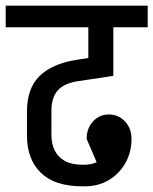

<svg xmlns="http://www.w3.org/2000/svg" viewBox="-45 -658 540 676"><path d="M-25 -562V-638H475V-562ZM243 -2V-78H251L254 -2ZM254 -2 251 -78Q295 -78 320.5 -105Q346 -132 346 -172L418 -169Q418 -122 396.5 -84Q375 -46 338 -24Q301 -2 254 -2ZM300 -76 260 -169Q260 -206 282.5 -230.5Q305 -255 338 -255Q372 -255 395 -230.5Q418 -206 418 -169Q418 -143 402.5 -121.5Q387 -100 360.5 -88Q334 -76 300 -76ZM245 -2Q148 -2 99 -49.5Q50 -97 50 -181L136 -184Q136 -151 148 -127.5Q160 -104 184 -91Q208 -78 245 -78ZM50 -180V-267H136V-183ZM50 -266Q50 -346 93.5 -389.5Q137 -433 222 -447V-371Q176 -362 156 -337Q136 -312 136 -266ZM222 -371V-447L354 -467V-391ZM266 -440V-630H354V-440Z"/></svg>

Font: Akshar Light
Style: Regular
Weight: 400
Version: Version 1.100